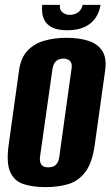

<svg xmlns="http://www.w3.org/2000/svg" viewBox="-20 -755 453 787"><path d="M166 12Q114 12 76 -0.5Q38 -13 21.5 -51Q5 -89 16 -165L58 -466Q65 -517 91.5 -546Q118 -575 159.5 -587.5Q201 -600 252 -600Q305 -600 343 -587.5Q381 -575 399.5 -546Q418 -517 411 -466L369 -166Q359 -89 330.5 -51Q302 -13 260.5 -0.5Q219 12 166 12ZM178 -69Q187 -69 196.5 -72Q206 -75 213.5 -85Q221 -95 223 -112L273 -472Q276 -490 271 -499Q266 -508 257.5 -511.5Q249 -515 240 -515Q231 -515 221.5 -511.5Q212 -508 205 -499Q198 -490 195 -472L144 -112Q142 -95 147 -85Q152 -75 160 -72Q168 -69 178 -69ZM256 -631Q218 -631 196 -641.5Q174 -652 164.5 -668.5Q155 -685 153 -702.5Q151 -720 153 -735H226Q223 -715 236 -704.5Q249 -694 266 -694Q285 -694 299.5 -704Q314 -714 319 -735H392Q388 -707 372.5 -683Q357 -659 328 -645Q299 -631 256 -631Z"/></svg>

Font: Alumni Sans ExtraBold
Style: Italic
Weight: 800
Italic angle: -8°
Designer: Robert E. Leuschke
Foundry: Robert E. Leuschke
Version: Version 1.016